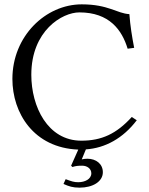

<svg xmlns="http://www.w3.org/2000/svg" viewBox="-20 -678 684 883"><path d="M358 84C381 84 400 98 400 119C400 146 370 160 340 160C320 160 309 156 282 146L272 168C297 179 314 185 346 185C407 185 453 157 453 114C453 76 422 52 382 52C373 52 364 53 356 55L375 9C464 3 546 -42 609 -125L586 -140C515 -62 447 -31 354 -31C199 -31 124 -188 124 -334C124 -537 266 -621 345 -621C483 -621 541 -540 567 -454L597 -458C587 -510 579 -559 575 -613C518 -616 479 -658 356 -658C190 -658 37 -512 37 -315C37 -158 135 2 340 10L307 84L313 90C329 85 339 84 358 84Z"/></svg>

Font: Linux Libertine O C
Style: Regular
Weight: 400
Designer: Philipp H. Poll
Foundry: Philipp H. Poll
Version: Version 4.0.3